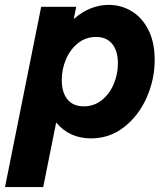

<svg xmlns="http://www.w3.org/2000/svg" viewBox="-54 -553 675 778"><path d="M112.8 -525.4H254.9L245.1 -477.5H247.1Q277.3 -504.4 313 -518.8Q348.6 -533.2 386.7 -533.2Q437 -533.2 479.5 -507.6Q522 -481.9 547.4 -431.6Q572.8 -381.3 572.8 -310.5Q572.8 -230.5 540 -157Q507.3 -83.5 448.5 -37.8Q389.6 7.8 314.9 7.8Q271.5 7.8 235.8 -8.3Q200.2 -24.4 175.3 -55.2H173.3L121.1 205.1H-33.7ZM423.8 -296.4Q423.8 -346.2 400.9 -374.8Q377.9 -403.3 335 -403.3Q293.9 -403.3 262.2 -378.2Q230.5 -353 213.4 -312.7Q196.3 -272.5 196.3 -228.5Q196.3 -178.2 219.5 -150.1Q242.7 -122.1 285.6 -122.1Q326.7 -122.1 358.2 -147Q389.6 -171.9 406.7 -212.2Q423.8 -252.4 423.8 -296.4Z"/></svg>

Font: Reddit Sans Fudge ExBold Italic
Style: Regular
Weight: 800
Italic angle: -11.25°
Designer: Stephen Hutchings
Version: Version 1.013